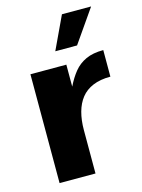

<svg xmlns="http://www.w3.org/2000/svg" viewBox="-111 -786 632 852"><g transform="rotate(-15 205.0 -360.5)"><path d="M55 -500H220V-399Q238 -436 260 -463Q282 -490 314.5 -505Q347 -520 395 -520V-398Q348 -398 314.5 -384Q281 -370 260.5 -344Q240 -318 230 -281.5Q220 -245 220 -199V0H55ZM259 -721H393L288 -570H188Z"/></g></svg>

Font: Moderustic
Style: Bold
Weight: 700
Designer: Tural Alisoy
Foundry: TAFT Foundry
Version: Version 2.120